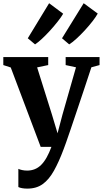

<svg xmlns="http://www.w3.org/2000/svg" viewBox="-23 -888 622 1161"><path d="M142.5 252.5Q125 252.5 111 250Q97 247.5 88 243V133Q95.5 137 110.2 140.2Q125 143.5 141 143.5Q166 143.5 187.2 135Q208.5 126.5 226.2 108.8Q244 91 259.2 63.8Q274.5 36.5 288 0H223L42 -480L-3 -494.5V-543H268.5V-494.5L201.5 -480.5L291 -195.5L325 -82L354.5 -194L436.5 -481L374 -494.5V-543H579V-494.5L529.5 -481Q507.5 -413.5 484.8 -345.8Q462 -278 441.5 -216.8Q421 -155.5 404.2 -106.2Q387.5 -57 376.2 -25.2Q365 6.5 362 13.5Q333 91 303.2 144.2Q273.5 197.5 235.5 225Q197.5 252.5 142.5 252.5ZM395 -620 352 -656.5 483 -868.5 568 -806Q557.5 -786.5 536.5 -759.5Q515.5 -732.5 489.8 -704.5Q464 -676.5 439 -653.8Q414 -631 396 -620ZM188.5 -620 145 -656.5 274 -868.5 359 -805Q347.5 -785 326.2 -758Q305 -731 279.8 -703.2Q254.5 -675.5 230.5 -653.2Q206.5 -631 189.5 -620Z"/></svg>

Font: Merriweather 48pt
Style: Bold
Weight: 700
Version: Version 2.100